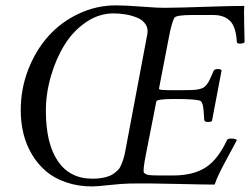

<svg xmlns="http://www.w3.org/2000/svg" viewBox="-20 -670 913 701"><path d="M585.9 -641.6Q627 -641.6 724.1 -645Q821.3 -648.4 872.1 -648.4Q870.1 -636.2 871.6 -580.1Q873 -523.9 873 -515.6Q868.2 -510.7 855.5 -510.7Q844.7 -510.7 844.7 -517.6Q841.3 -572.8 819.6 -594Q797.9 -615.2 758.8 -615.2H680.7Q621.6 -615.2 616.2 -604.5Q606 -584 596.7 -534.2L560.5 -346.7Q560.1 -344.7 563.2 -343.5Q566.4 -342.3 572 -341.8Q577.6 -341.3 584 -341.1Q590.3 -340.8 598.6 -340.8H646.5Q668.9 -340.8 681.6 -341.3Q694.3 -341.8 705.8 -344.2Q717.3 -346.7 723.1 -350.3Q729 -354 734.9 -361.3Q740.7 -368.7 745.1 -377.9Q749.5 -387.2 755.9 -401.9Q758.3 -407.7 759.8 -411.1Q762.7 -418 775.4 -418Q785.6 -418 789.1 -413.1L753.9 -228.5Q750 -224.6 738.3 -224.6Q727.1 -224.6 725.6 -232.4Q723.6 -272 720.9 -283.9Q718.3 -295.9 712.9 -300.8Q702.6 -308.6 618.2 -308.6Q552.7 -308.6 550.8 -299.8L512.7 -106.4Q500.5 -44.4 505.9 -39.1Q512.7 -32.2 524.4 -30.8Q536.1 -29.3 568.4 -29.3H611.3Q686.5 -29.3 732.4 -59.6Q775.9 -88.4 808.6 -158.2Q811.5 -164.1 823.2 -164.1Q840.8 -164.1 844.7 -158.2Q838.4 -146 816.9 -106.4Q795.4 -66.9 782.7 -41.3Q770 -15.6 763.7 3.9Q727.1 3.9 625 1.5Q522.9 -1 455.1 0Q426.3 0.5 379.4 5.6Q332.5 10.7 317.4 10.7Q265.1 10.7 221.7 -4.2Q178.2 -19 147.9 -44.9Q117.7 -70.8 96.7 -106Q75.7 -141.1 65.7 -181.9Q55.7 -222.7 55.7 -267.6Q55.7 -345.2 83 -415.8Q110.4 -486.3 156.5 -537.8Q202.6 -589.4 267.3 -619.9Q332 -650.4 403.3 -650.4Q438.5 -650.4 496.6 -645.8Q554.7 -641.1 585.9 -641.6ZM517.6 -543.9Q522 -565.9 511.2 -581.8Q500.5 -597.7 480.2 -605.7Q460 -613.8 438.5 -617.4Q417 -621.1 394.5 -621.1Q341.3 -621.1 294.2 -589.1Q247.1 -557.1 215.6 -506.1Q184.1 -455.1 165.8 -391.8Q147.5 -328.6 147.5 -265.6Q147.5 -146 191.2 -81.8Q234.9 -17.6 317.4 -17.6Q342.8 -17.6 362.8 -22.5Q382.8 -27.3 393.8 -35.2Q404.8 -43 410.6 -49.1Q416.5 -55.2 418.9 -60.5Q430.7 -84 436.5 -113.3Z"/></svg>

Font: Amiri
Style: Slanted
Weight: 400
Italic angle: 9°
Designer: Khaled Hosny
Version: Version 000.107